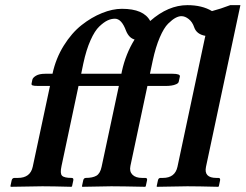

<svg xmlns="http://www.w3.org/2000/svg" viewBox="-20 -718 945 739"><path d="M770.5 -580.1Q736.8 -585.9 727.5 -612.8Q720.7 -633.3 706.5 -644.5Q692.4 -655.8 678.2 -655.8Q668 -655.8 655.8 -649.4Q643.6 -643.1 627.2 -627Q610.8 -610.8 595 -574Q579.1 -537.1 567.9 -484.9L557.1 -434.1H644Q673.8 -434.1 672.4 -423.8L668 -403.8Q667 -397.9 658.4 -394Q649.9 -390.1 639.6 -388.7Q629.4 -387.2 619.1 -387.2H547.4L481.9 -79.1Q477.5 -58.1 489.7 -45.7Q502 -33.2 526.9 -33.2H539.1Q547.9 -33.2 545.9 -23.9L541 -1L538.6 1Q446.8 -1 408.2 -1L296.9 1L295.4 -1L300.3 -23.9Q302.2 -32.7 310.1 -33.2Q336.4 -33.2 351.1 -41.7Q365.7 -50.3 371.1 -76.2L437.5 -387.2H282.2L216.8 -79.1Q210.4 -50.3 218.8 -41.7Q227.1 -33.2 255.9 -33.2Q263.7 -33.2 262.2 -23.9L257.3 -1L254.9 1Q182.1 -1 143.1 -1L22 1L20 -1L24.9 -23.9Q26.9 -32.7 35.2 -33.2H48.8Q96.7 -33.2 106 -76.2L172.4 -387.2H126.5Q109.9 -387.2 105 -389.4Q100.1 -391.6 101.6 -397L104.5 -411.1Q106 -418.9 118.4 -426.5Q130.9 -434.1 154.3 -434.1H182.1Q194.8 -493.2 225.3 -542.2Q255.9 -591.3 293.9 -621.3Q332 -651.4 372.6 -667.7Q413.1 -684.1 449.2 -684.1Q533.2 -684.1 558.1 -637.2Q627.4 -698.2 701.2 -698.2Q757.8 -698.2 795.9 -675.3Q829.6 -684.1 866.2 -698.2H905.3L772.9 -76.2Q763.7 -33.2 813 -33.2H820.8Q828.6 -33.2 827.1 -23.9L822.3 -1L819.8 1Q740.2 -1 701.2 -1L584 1L583 -1L587.9 -23.9Q589.8 -32.7 597.2 -33.2H606.9Q653.8 -33.2 663.1 -76.2L768.1 -569.8Q769 -573.2 770.5 -580.1ZM498 -565.9Q476.6 -571.8 465.3 -599.1Q448.2 -646 422.4 -646Q408.2 -646 394 -639.4Q379.9 -632.8 362.3 -616.2Q344.7 -599.6 328.4 -563Q312 -526.4 300.8 -474.1L292.5 -434.1H447.3L449.2 -443.8Q463.9 -511.2 498 -565.9Z"/></svg>

Font: Linux Libertine Slanted
Style: Semibold Slanted
Weight: 600
Designer: Philipp H. Poll
Foundry: Philipp H. Poll
Version: Version 5.1.1